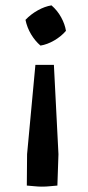

<svg xmlns="http://www.w3.org/2000/svg" viewBox="-20 -520 329 716"><path d="M80 172 81 55 112 -278H181L198 55L194 172Q180 173 166 174.5Q152 176 136 176Q123 176 108.5 174.5Q94 173 80 172ZM131 -350Q111 -367 96 -392Q81 -417 75 -446Q95 -467 121 -481.5Q147 -496 172 -500Q194 -481 208 -455.5Q222 -430 226 -405Q208 -384 182 -369Q156 -354 131 -350Z"/></svg>

Font: Piazzolla Thin
Style: Bold
Weight: 700
Version: Version 2.005